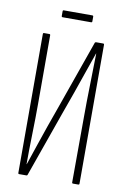

<svg xmlns="http://www.w3.org/2000/svg" viewBox="-87 -826 580 878"><g transform="rotate(10 203.0 -386.5)"><path d="M65 0Q61 0 61 -5V-650Q61 -655 65 -655H90Q95 -655 95 -650V-332Q95 -301 94.5 -265Q94 -229 93 -191.5Q92 -154 91.5 -118Q91 -82 91 -51H92Q107 -95 122.5 -141.5Q138 -188 155 -236.5Q172 -285 189 -332L302 -652Q304 -655 308 -655H340Q345 -655 345 -650V-5Q345 0 340 0H316Q311 0 311 -5L312 -311Q312 -345 312.5 -382Q313 -419 314 -457.5Q315 -496 315.5 -533Q316 -570 317 -604H316Q300 -559 283 -509.5Q266 -460 248.5 -410Q231 -360 213 -311L104 -3Q103 0 99 0ZM137 -741Q132 -741 132 -746V-768Q132 -773 137 -773H269Q274 -773 274 -768V-746Q274 -741 269 -741Z"/></g></svg>

Font: Sofia Sans Extra Condensed ExtraLight
Style: Regular
Weight: 250
Designer: Botio Nikoltchev, Ani Petrova
Foundry: lettersoup
Version: Version 4.101